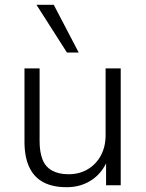

<svg xmlns="http://www.w3.org/2000/svg" viewBox="-20 -772 607 800"><path d="M258 8Q199 8 160 -13Q121 -34 101.5 -76.5Q82 -119 82 -181V-487H145V-184Q145 -139 157 -108Q169 -77 196.5 -61.5Q224 -46 266 -46Q311 -46 346 -67Q381 -88 400.5 -124.5Q420 -161 420 -209V-487H483V0H422V-115H432Q411 -56 365 -24Q319 8 258 8ZM259 -553 132 -752H204L308 -553Z"/></svg>

Font: Nunito Sans 11pt Light
Style: Regular
Weight: 300
Version: Version 3.101;gftools[0.9.27]